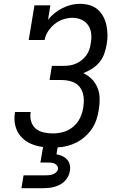

<svg xmlns="http://www.w3.org/2000/svg" viewBox="-20 -763 640 1003"><path d="M92 220 103 153H218Q227 153 237 152Q247 151 256.5 147.5Q266 144 273.5 137Q281 130 283 121Q284 111 279 103.5Q274 96 266 92Q258 88 248.5 87Q239 86 229 86H191L205 5Q171 1 140.5 -12.5Q110 -26 89 -50Q68 -74 60 -106.5Q52 -139 58 -174V-178H140V-176Q136 -151 143 -128Q150 -105 167.5 -90.5Q185 -76 209 -71Q233 -66 257 -66Q285 -66 312.5 -74Q340 -82 363 -101.5Q386 -121 398.5 -147.5Q411 -174 415 -202Q418 -221 418 -239.5Q418 -258 413 -275.5Q408 -293 397.5 -307Q387 -321 371.5 -329.5Q356 -338 338 -341.5Q320 -345 301 -345H239L251 -419H313Q329 -419 345.5 -421.5Q362 -424 377.5 -431Q393 -438 407 -449Q421 -460 431 -474Q441 -488 446.5 -504Q452 -520 454 -536Q459 -561 456.5 -586Q454 -611 441 -630.5Q428 -650 406 -660Q384 -670 359 -670Q335 -670 310.5 -662Q286 -654 266 -638Q246 -622 231.5 -600Q217 -578 213 -554H130L160 -735H243L231 -660Q246 -679 265.5 -694.5Q285 -710 307 -721Q329 -732 352 -737.5Q375 -743 398 -743Q424 -743 448 -736Q472 -729 490 -713.5Q508 -698 519.5 -676.5Q531 -655 536 -631Q541 -607 541.5 -581Q542 -555 537 -530Q533 -506 524.5 -482Q516 -458 499.5 -438Q483 -418 461 -404Q439 -390 415 -381Q441 -369 460 -349.5Q479 -330 489.5 -304Q500 -278 500.5 -248.5Q501 -219 496 -189Q492 -164 484 -139Q476 -114 461 -91.5Q446 -69 425.5 -50.5Q405 -32 381 -19.5Q357 -7 331.5 -0.5Q306 6 281 7L275 43Q291 46 305.5 52.5Q320 59 330.5 70.5Q341 82 344.5 97.5Q348 113 345 130Q343 145 336 158.5Q329 172 318.5 183Q308 194 293.5 201.5Q279 209 265 213Q251 217 236 218.5Q221 220 207 220Z"/></svg>

Font: Iosevka Etoile
Style: Italic
Weight: 400
Italic angle: -9°
Designer: Belleve Invis
Foundry: Belleve Invis
Version: Version 22.1.2; ttfautohint (v1.8.4)